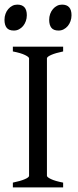

<svg xmlns="http://www.w3.org/2000/svg" viewBox="-22 -819 340 839"><path d="M34.2 0V-21Q67.4 -27.8 86.2 -35.9Q105 -43.9 105 -50.8V-564Q105 -569.8 87.2 -578.6Q69.3 -587.4 34.2 -594.2V-615.2H253.9V-594.2Q220.7 -587.4 201.9 -579.1Q183.1 -570.8 183.1 -564V-50.8Q183.1 -44.9 200.9 -36.4Q218.8 -27.8 253.9 -21V0ZM290.5 -752.4Q290.5 -738.8 286.1 -726.6Q281.7 -714.4 274.2 -705.3Q266.6 -696.3 256.3 -690.9Q246.1 -685.5 233.9 -685.5Q211.9 -685.5 202.4 -697.8Q192.9 -710 192.9 -732.4Q192.9 -746.1 197.3 -758.3Q201.7 -770.5 209.5 -779.5Q217.3 -788.6 227.3 -793.7Q237.3 -798.8 249 -798.8Q290.5 -798.8 290.5 -752.4ZM95.2 -752.4Q95.2 -738.8 90.8 -726.6Q86.4 -714.4 78.9 -705.3Q71.3 -696.3 61 -690.9Q50.8 -685.5 38.6 -685.5Q16.6 -685.5 7.1 -697.8Q-2.4 -710 -2.4 -732.4Q-2.4 -746.1 2 -758.3Q6.3 -770.5 14.2 -779.5Q22 -788.6 32 -793.7Q42 -798.8 53.7 -798.8Q95.2 -798.8 95.2 -752.4Z"/></svg>

Font: Gentium Basic
Style: Regular
Weight: 400
Designer: J. Victor Gaultney and Annie Olsen
Foundry: SIL International
Version: Version 1.100